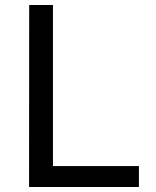

<svg xmlns="http://www.w3.org/2000/svg" viewBox="-20 -743 618 763"><path d="M95.5 0 96 -723H190.5V-83H532V0Z"/></svg>

Font: Public Sans Thin
Style: Regular
Weight: 400
Version: Version 2.001